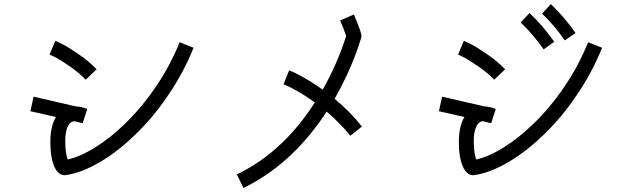

<svg xmlns="http://www.w3.org/2000/svg" viewBox="-20 -855 3040 940"><path d="M222.7 -587.9 251 -655.3Q265.6 -648.4 288.6 -637.2Q311.5 -626 363.8 -590.3Q416 -554.7 453.1 -515.6L399.4 -464.8Q367.2 -499 320.8 -530.8Q274.4 -562.5 254.4 -572.8Q234.4 -583 222.7 -587.9ZM226.6 -157.2Q225.6 -235.4 253.9 -282.2L128.9 -310.5L144.5 -381.8L351.6 -334Q377.9 -333 407.2 -321.3L384.8 -252L342.8 -261.7Q329.1 -259.8 320.3 -249Q296.9 -219.7 299.8 -148.4Q300.8 -104.5 311.5 -74.2Q373 -87.9 445.3 -132.8Q517.6 -177.7 588.9 -246.1Q674.8 -329.1 744.6 -432.6Q814.5 -536.1 859.4 -648.4L927.7 -621.1Q877.9 -497.1 799.8 -383.8Q728.5 -278.3 639.6 -193.4Q554.7 -111.3 466.8 -60.1Q378.9 -8.8 303.7 2Q300.8 2.9 296.9 2.9Q268.6 2.9 251 -29.3Q226.6 -75.2 226.6 -157.2Z M1139.6 -1Q1365.2 -109.4 1521.5 -353.5Q1435.5 -415 1368.2 -442.4L1395.5 -510.7Q1447.3 -490.2 1516.6 -445.3Q1538.1 -431.6 1559.6 -416Q1630.9 -541 1674.8 -678.7Q1667 -703.1 1645.5 -754.9L1712.9 -784.2Q1721.7 -761.7 1730.5 -739.3Q1745.1 -704.1 1748 -689.5Q1751 -674.8 1747.1 -666Q1719.7 -576.2 1678.7 -488.3Q1650.4 -427.7 1618.2 -371.1Q1694.3 -308.6 1752 -235.4L1695.3 -190.4Q1644.5 -252.9 1579.1 -308.6Q1571.3 -296.9 1564.5 -286.1Q1400.4 -45.9 1171.9 65.4Z M2572.3 -791Q2636.7 -731.4 2693.4 -650.4L2641.6 -613.3Q2587.9 -689.5 2529.3 -745.1ZM2797.9 -693.4 2745.1 -657.2Q2692.4 -733.4 2633.8 -788.1L2676.8 -835Q2740.2 -775.4 2797.9 -693.4ZM2222.7 -587.9 2251 -655.3Q2265.6 -648.4 2288.6 -637.2Q2311.5 -626 2363.8 -590.3Q2416 -554.7 2453.1 -515.6L2399.4 -464.8Q2367.2 -499 2320.3 -530.8Q2273.4 -562.5 2253.9 -572.8Q2234.4 -583 2222.7 -587.9ZM2226.6 -157.2Q2225.6 -235.4 2253.9 -282.2L2128.9 -310.5L2144.5 -381.8L2351.6 -334Q2377.9 -333 2407.2 -321.3L2384.8 -252L2342.8 -261.7Q2329.1 -259.8 2320.3 -249Q2296.9 -219.7 2299.8 -148.4Q2300.8 -104.5 2311.5 -74.2Q2373 -87.9 2445.3 -132.8Q2517.6 -177.7 2588.9 -246.1Q2674.8 -329.1 2744.6 -432.6Q2814.5 -536.1 2859.4 -648.4L2927.7 -621.1Q2877.9 -497.1 2799.8 -383.8Q2728.5 -278.3 2639.6 -193.4Q2554.7 -111.3 2466.8 -60.1Q2378.9 -8.8 2303.7 2Q2300.8 2.9 2296.9 2.9Q2268.6 2.9 2251 -29.3Q2226.6 -75.2 2226.6 -157.2Z"/></svg>

Font: irohakakuC Regular
Style: Regular
Weight: 400
Designer: [Source Han Sans]
Ryoko NISHIZUKA Ë•øÂ°öÊ∂ºÂ≠ê (kana & ideographs); Paul D. Hunt (Latin, Greek & Cyrillic); Wenlong ZHAN
Version: Version 1.001.20160904